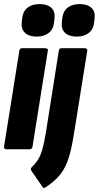

<svg xmlns="http://www.w3.org/2000/svg" viewBox="-20 -734 486 944"><path d="M13 0Q-2 0 0 -14L75 -484Q77 -497 89 -497H202Q208 -497 212.5 -494Q217 -491 215 -484L140 -14Q138 0 126 0ZM160 -554Q123 -554 103 -572.5Q83 -591 87 -625L89 -644Q93 -679 115.5 -696.5Q138 -714 175 -714Q212 -714 232 -696Q252 -678 248 -644L246 -625Q243 -591 220 -572.5Q197 -554 160 -554ZM269 -484Q271 -497 283 -497H396Q402 -497 406 -494Q410 -491 409 -484L344 -79Q333 -7 318 41.5Q303 90 276.5 123.5Q250 157 204 187Q194 194 189 185L134 105Q128 96 137 87Q155 70 167.5 50Q180 30 188.5 -0.5Q197 -31 205 -78ZM357 -554Q320 -554 300 -572.5Q280 -591 284 -625L286 -644Q290 -679 312.5 -696.5Q335 -714 372 -714Q409 -714 429 -696Q449 -678 445 -644L443 -625Q440 -591 417 -572.5Q394 -554 357 -554Z"/></svg>

Font: Sofia Sans Extra Condensed Black
Style: Italic
Weight: 900
Italic angle: -9°
Version: Version 4.100